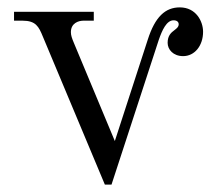

<svg xmlns="http://www.w3.org/2000/svg" viewBox="-20 -488 578 520"><path d="M18 -432H41C77 -432 85 -416 96 -389L264 12H282L410 -380C419 -406 431 -433 450 -433C460 -433 464 -428 464 -422C464 -416 460 -412 452 -406C444 -400 434 -392 434 -372C434 -354 449 -336 476 -336C507 -336 530 -364 530 -402C530 -430 511 -468 467 -468C428 -468 400 -443 380 -380L291 -106L180 -372C175 -384 172 -392 172 -401C172 -425 192 -432 206 -432H234V-456H18Z"/></svg>

Font: Old Standard
Style: Regular
Weight: 400
Designer: Alexey Kryukov <alexios@thessalonica.org.ru>
Version: Version 2.0